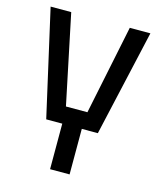

<svg xmlns="http://www.w3.org/2000/svg" viewBox="-107 -777 713 855"><g transform="rotate(15 250.0 -350.0)"><path d="M205 0V-210H131L20 -700H115L201 -288H300L385 -700H480L369 -210H295V0Z"/></g></svg>

Font: Tektur SemiCondensed
Style: Regular
Weight: 400
Width: 4
Designer: Adam Jagosz
Foundry: Adam Jagosz
Version: Version 1.005;gftools[0.9.30]